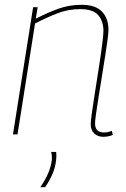

<svg xmlns="http://www.w3.org/2000/svg" viewBox="-20 -560 527 800"><path d="M118 -530H137L129 -482Q177 -507 223 -523.5Q269 -540 320 -540Q378 -540 405 -511.5Q432 -483 432 -435Q432 -423 428 -393Q424 -363 417.5 -322.5Q411 -282 404 -238Q397 -194 390.5 -154Q384 -114 380 -85Q376 -56 376 -46Q376 -8 413 -8Q430 -8 446 -15L450 2Q439 7 428.5 8.5Q418 10 410 10Q388 10 373 -3.5Q358 -17 358 -43Q358 -56 363.5 -94.5Q369 -133 377 -183.5Q385 -234 393 -285.5Q401 -337 406 -376.5Q411 -416 411 -431Q411 -471 389.5 -496.5Q368 -522 314 -522Q265 -522 220.5 -505Q176 -488 126 -462L53 0H34ZM193 73H214Q216 88 214 105Q211 136 199 164Q187 192 168 220H148Q170 188 181.5 160Q193 132 196 106Q197 86 193 73Z"/></svg>

Font: Georama Thin
Style: Italic
Weight: 100
Italic angle: -9°
Designer: Jean-Baptiste Levee
Foundry: Production Type
Version: Version 1.000